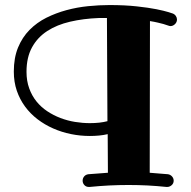

<svg xmlns="http://www.w3.org/2000/svg" viewBox="-20 -738 764 767"><path d="M407.2 -666H374Q313 -663.6 260.3 -651.4Q207.5 -639.2 168.7 -614Q129.9 -588.9 107.9 -548.8Q85.9 -508.8 85.9 -451.2Q85.9 -414.6 96.7 -385Q107.4 -355.5 125.7 -332.8Q144 -310.1 168.7 -293.7Q193.4 -277.3 221.4 -266.6Q249.5 -255.9 279.5 -251Q309.6 -246.1 338.9 -246.1Q358.9 -246.1 376.5 -248Q394 -250 409.2 -253.9ZM661.1 -633.8Q657.2 -633.8 650.9 -636.2Q643.1 -639.2 632.8 -642.1Q623.5 -644.5 610.4 -647.7Q597.2 -650.9 579.1 -653.8L578.1 -47.9Q596.2 -46.4 614.5 -44.9Q632.8 -43.5 650.9 -42Q660.6 -40.5 667.2 -33.2Q673.8 -25.9 673.8 -16.1Q673.8 -5.4 665.8 1.7Q657.7 8.8 647.9 8.8H645Q607.4 4.9 569.8 2.9Q532.2 1 493.2 1Q454.6 1 416 2.9Q377.4 4.9 337.9 8.8H335Q323.7 8.8 316.9 1.2Q310.1 -6.3 310.1 -16.1Q310.1 -25.9 316.2 -33.2Q322.3 -40.5 333 -42Q352.5 -43.5 371.8 -44.9Q391.1 -46.4 411.1 -47.9L410.2 -202.1Q393.6 -198.2 375.5 -196.5Q357.4 -194.8 338.9 -194.8Q300.8 -194.8 263.4 -202.4Q226.1 -210 192.4 -224.9Q158.7 -239.7 129.9 -261.7Q101.1 -283.7 80.1 -312.3Q59.1 -340.8 47.1 -375.7Q35.2 -410.6 35.2 -452.1Q35.2 -506.8 52 -547.9Q68.8 -588.9 97.9 -618.4Q127 -647.9 165 -667Q203.1 -686 245.6 -697.5Q288.1 -709 332.3 -713.4Q376.5 -717.8 417 -717.8Q479 -717.8 526.1 -712.6Q573.2 -707.5 604.7 -701.2Q636.2 -694.8 652.6 -689.7Q668.9 -684.6 669.9 -684.1Q677.7 -681.2 682.4 -674.3Q687 -667.5 687 -660.2Q687 -649.4 679 -641.6Q670.9 -633.8 661.1 -633.8Z"/></svg>

Font: Ribeye
Style: Regular
Weight: 400
Designer: Astigmatic (AOETI)
Foundry: Astigmatic (AOETI)
Version: Version 1.000